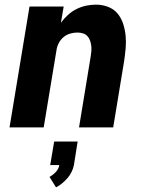

<svg xmlns="http://www.w3.org/2000/svg" viewBox="-20 -548 640 826"><path d="M21 0 107 -520H254L242 -450Q255 -468 272 -483.5Q289 -499 309 -509Q329 -519 350.5 -523.5Q372 -528 393 -528Q420 -528 445 -518.5Q470 -509 486 -489.5Q502 -470 510 -445Q518 -420 520.5 -393.5Q523 -367 520.5 -339.5Q518 -312 514 -285L467 0H320Q332 -76 345 -152Q358 -228 370 -304Q372 -316 373 -328Q374 -340 372.5 -352Q371 -364 367 -374.5Q363 -385 355.5 -393Q348 -401 336.5 -404.5Q325 -408 313 -408Q298 -408 282 -403.5Q266 -399 253 -388Q240 -377 232.5 -362Q225 -347 223 -332L168 0ZM221 258 193 213Q208 205 220.5 191.5Q233 178 235 162H196L213 61H314L298 162Q295 177 288 191.5Q281 206 270.5 218Q260 230 247.5 240.5Q235 251 221 258Z"/></svg>

Font: Iosevka SS04 Heavy Extended
Style: Italic
Weight: 900
Width: 7
Italic angle: -9°
Monospace: yes
Designer: Belleve Invis
Foundry: Belleve Invis
Version: Version 19.0.0; ttfautohint (v1.8.4)